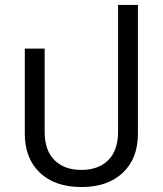

<svg xmlns="http://www.w3.org/2000/svg" viewBox="-20 -742 656 774"><path d="M308 12Q202 12 141 -45.5Q80 -103 80 -203V-546H160V-211Q160 -136 199.5 -96.5Q239 -57 308 -57Q377 -57 416.5 -96.5Q456 -136 456 -211V-722H536V-203Q536 -103 475 -45.5Q414 12 308 12Z"/></svg>

Font: IBM Plex Sans Thai
Style: Regular
Weight: 400
Designer: Mike Abbink, Paul van der Laan, Pieter van Rosmalen, Ben Mitchell, Mark Frömberg
Foundry: Bold Monday
Version: Version 1.1